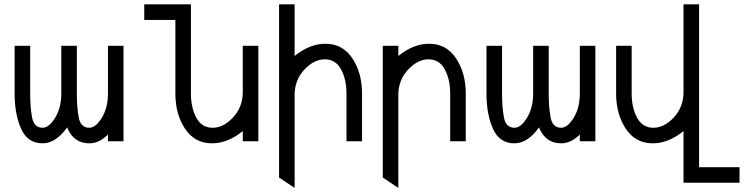

<svg xmlns="http://www.w3.org/2000/svg" viewBox="-20 -665 3502 904"><path d="M48.8 -449.2H122.1V-224.6Q122.1 -157.7 131.3 -110.6Q140.6 -63.5 180.7 -63.5Q210.9 -63.5 239.7 -110.6Q268.6 -157.7 268.6 -224.6V-449.2H341.8V-224.6Q341.8 -157.7 351.1 -110.6Q360.4 -63.5 400.4 -63.5Q430.7 -63.5 459.5 -110.6Q488.3 -157.7 488.3 -224.6V-449.2H561.5V0H488.3V-31.7Q447.3 9.8 400.4 9.8Q329.6 9.8 298.8 -58.6L296.4 -65.4Q242.7 9.8 180.7 9.8Q109.9 9.8 79.3 -58.8Q48.8 -127.4 48.8 -224.6Z M978 9.8Q897 9.8 851.3 -58.8Q805.7 -127.4 805.7 -224.6V-571.3H659.2V-644.5H878.9V-224.6Q878.9 -157.7 904.5 -110.6Q930.2 -63.5 981 -63.5Q1031.2 -63.5 1075.9 -110.6Q1120.6 -157.7 1123 -224.6V-449.2H1196.3V0H1123V-47.9Q1052.2 9.8 978 9.8Z M1367.2 219.7 1293.9 170.9V-644.5H1367.2V-401.4Q1438 -459 1512.2 -459Q1593.3 -459 1638.9 -390.4Q1684.6 -321.8 1684.6 -224.6V0H1611.3V-224.6Q1611.3 -291.5 1585.7 -338.6Q1560.1 -385.7 1509.3 -385.7Q1459 -385.7 1414.3 -338.6Q1369.6 -291.5 1367.2 -224.6Z M1855.5 219.7 1782.2 170.9V-449.2H1855.5V-401.4Q1926.3 -459 2000.5 -459Q2081.5 -459 2127.2 -390.4Q2172.9 -321.8 2172.9 -224.6V0H2099.6V-224.6Q2099.6 -291.5 2074 -338.6Q2048.3 -385.7 1997.6 -385.7Q1947.3 -385.7 1902.6 -338.6Q1857.9 -291.5 1855.5 -224.6Z M2270.5 -449.2H2343.8V-224.6Q2343.8 -157.7 2353 -110.6Q2362.3 -63.5 2402.3 -63.5Q2432.6 -63.5 2461.4 -110.6Q2490.2 -157.7 2490.2 -224.6V-449.2H2563.5V-224.6Q2563.5 -157.7 2572.8 -110.6Q2582 -63.5 2622.1 -63.5Q2652.3 -63.5 2681.2 -110.6Q2710 -157.7 2710 -224.6V-449.2H2783.2V0H2710V-31.7Q2668.9 9.8 2622.1 9.8Q2551.3 9.8 2520.5 -58.6L2518.1 -65.4Q2464.4 9.8 2402.3 9.8Q2331.5 9.8 2301 -58.8Q2270.5 -127.4 2270.5 -224.6Z M3461.9 195.3H3198.2V-47.9Q3127.4 9.8 3053.2 9.8Q2972.2 9.8 2926.5 -58.8Q2880.9 -127.4 2880.9 -224.6V-449.2H2954.1V-224.6Q2954.1 -157.7 2979.7 -110.6Q3005.4 -63.5 3056.2 -63.5Q3106.4 -63.5 3151.1 -110.6Q3195.8 -157.7 3198.2 -224.6V-644.5H3271.5V122.1H3461.9Z"/></svg>

Font: Catrinity
Style: Regular
Weight: 400
Designer: Alexander Lange
Foundry: High-Logic / Made with FontCreator
Version: Version 2.090;May 20, 2024;FontCreator 15.0.0.2974 64-bit